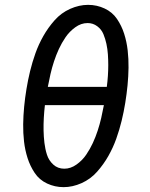

<svg xmlns="http://www.w3.org/2000/svg" viewBox="-20 -763 616 791"><path d="M242 8Q279 8 316 -8.5Q353 -25 380 -55.5Q407 -86 426.5 -120.5Q446 -155 459 -191.5Q472 -228 481 -265Q490 -302 496 -339Q502 -376 505.5 -412Q509 -448 509.5 -484Q510 -520 506 -555.5Q502 -591 491.5 -624Q481 -657 462 -685Q443 -713 411 -728Q379 -743 343 -743Q306 -743 269 -726.5Q232 -710 205 -679.5Q178 -649 158.5 -614.5Q139 -580 126 -543.5Q113 -507 104 -470Q95 -433 89 -396Q83 -360 79.5 -323.5Q76 -287 75.5 -251Q75 -215 79 -180Q83 -145 93.5 -112Q104 -79 123 -50.5Q142 -22 174 -7Q206 8 242 8ZM420 -405H177Q182 -432 188 -458Q194 -484 202.5 -510Q211 -536 222.5 -561Q234 -586 250 -609.5Q266 -633 290 -650.5Q314 -668 341 -668Q363 -668 380.5 -655Q398 -642 406 -622.5Q414 -603 418.5 -582Q423 -561 424.5 -539Q426 -517 426 -495Q426 -473 424.5 -450.5Q423 -428 420 -405ZM245 -68Q218 -68 199.5 -85Q181 -102 173.5 -125.5Q166 -149 163 -174.5Q160 -200 159.5 -225.5Q159 -251 160.5 -277.5Q162 -304 165 -330H408Q403 -303 397 -277Q391 -251 382.5 -225Q374 -199 362.5 -174Q351 -149 335 -125.5Q319 -102 295 -85Q271 -68 245 -68Z"/></svg>

Font: Iosevka Sparkle
Style: Italic
Weight: 400
Italic angle: -9°
Designer: Belleve Invis
Foundry: Belleve Invis
Version: Version 4.5.0; ttfautohint (v1.8.3)